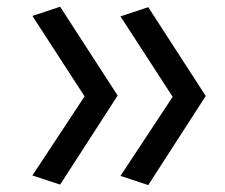

<svg xmlns="http://www.w3.org/2000/svg" viewBox="-20 -538 660 563"><path d="M414.7 -517 583.3 -256.5 509.5 -218.3 333.3 -490ZM333.3 -22.2 509.8 -289.7 583.3 -256.5 414.7 4.7ZM156.3 -518.3 325 -257.8 251.2 -219.7 75 -491.3ZM75 -23.5 251.5 -291 325 -257.8 156.3 3.3Z"/></svg>

Font: Monaspace Neon Var ExtraLight
Style: Regular
Weight: 200
Designer: Riley Cran and the Lettermatic Team
Version: Version 1.200 (Monaspace Neon Var)